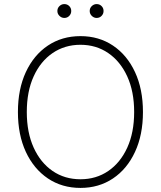

<svg xmlns="http://www.w3.org/2000/svg" viewBox="-20 -915 792 945"><path d="M683.6 -363.6Q683.6 -251.4 644.5 -167.3Q605.5 -83.1 536 -36.6Q466.6 9.9 376.1 9.9Q285.2 9.9 215.7 -36.8Q146.3 -83.5 107.2 -167.4Q68.2 -251.4 68.2 -363.6Q68.2 -476.2 107.2 -560.2Q146.3 -644.2 215.7 -690.7Q285.2 -737.2 376.1 -737.2Q466.6 -737.2 536 -690.7Q605.5 -644.2 644.5 -560.2Q683.6 -476.2 683.6 -363.6ZM640.3 -363.6Q640.3 -464.8 606.2 -539.1Q572.1 -613.3 512.6 -653.9Q453.1 -694.6 376.1 -694.6Q299 -694.6 239.3 -654.1Q179.7 -613.6 145.8 -539.4Q111.9 -465.2 111.9 -363.6Q111.9 -263.1 145.6 -188.7Q179.3 -114.3 238.8 -73.5Q298.3 -32.7 376.1 -32.7Q453.1 -32.7 512.8 -73.3Q572.4 -114 606.4 -188.4Q640.3 -262.8 640.3 -363.6ZM296.5 -826.7Q283 -826.7 272.7 -836.8Q262.4 -846.9 262.4 -860.8Q262.4 -875.4 272.7 -885.1Q283 -894.9 296.5 -894.9Q311.1 -894.9 320.8 -885.1Q330.6 -875.4 330.6 -860.8Q330.6 -846.9 320.8 -836.8Q311.1 -826.7 296.5 -826.7ZM455.6 -826.7Q442.1 -826.7 431.8 -836.8Q421.5 -846.9 421.5 -860.8Q421.5 -875.4 431.8 -885.1Q442.1 -894.9 455.6 -894.9Q470.2 -894.9 479.9 -885.1Q489.7 -875.4 489.7 -860.8Q489.7 -846.9 479.9 -836.8Q470.2 -826.7 455.6 -826.7Z"/></svg>

Font: Inter UI Extra Light
Style: Regular
Weight: 200
Designer: Rasmus Andersson
Foundry: rsms
Version: 3.2;8d6f07862